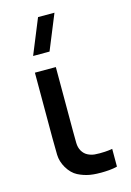

<svg xmlns="http://www.w3.org/2000/svg" viewBox="-122 -856 633 926"><g transform="rotate(-15 194.5 -393.0)"><path d="M175 -620H93L164.5 -795H246.5ZM208.5 4.5Q178 -1 150 -15.2Q122 -29.5 101.5 -63.5Q82.5 -96 81.5 -130.2Q80.5 -164.5 80.5 -212.5V-540H185V-217.5Q185 -184 185.5 -161Q186 -138 196 -120.5Q206.5 -103 222.5 -94.8Q238.5 -86.5 257 -84.5Q269.5 -83.5 282.5 -83.5Q291.5 -83.5 308 -84.2Q324.5 -85 345.5 -88.5V0Q326.5 5 304.8 6.8Q283 8.5 265 8.5Q258 8.5 242.5 8Q227 7.5 208.5 4.5Z"/></g></svg>

Font: Cns Manrope SemBd
Style: Regular
Weight: 600
Designer: Mikhail Sharanda
Foundry: Mikhail Sharanda
Version: Version 4.504